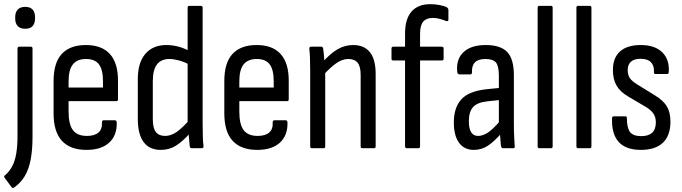

<svg xmlns="http://www.w3.org/2000/svg" viewBox="-31 -711 3273 921"><path d="M36 189Q28 193 24 186L-8 143Q-15 135 -7 130Q14 112 27.5 86.5Q41 61 47 25Q53 -11 53 -59V-478Q53 -487 61 -487H117Q125 -487 125 -478V-54Q125 6 116.5 52.5Q108 99 88.5 132.5Q69 166 36 189ZM90 -573Q66 -573 54 -586Q42 -599 42 -621V-630Q42 -652 54 -665Q66 -678 90 -678Q114 -678 125.5 -665Q137 -652 137 -630V-621Q137 -599 125.5 -586Q114 -573 90 -573Z M384 8Q306 8 266 -35.5Q226 -79 226 -167V-322Q226 -410 265.5 -452.5Q305 -495 381 -495Q457 -495 496 -452Q535 -409 535 -325V-235Q535 -226 528 -226H298V-176Q298 -114 319 -86.5Q340 -59 386 -59Q423 -59 441.5 -75.5Q460 -92 458 -123Q458 -134 466 -134H521Q527 -134 529 -125Q531 -62 493 -27Q455 8 384 8ZM298 -291H463V-321Q463 -377 443.5 -402.5Q424 -428 382 -428Q339 -428 318.5 -402Q298 -376 298 -321Z M740 8Q686 8 658 -29.5Q630 -67 630 -141V-331Q630 -411 666.5 -453Q703 -495 767 -495Q799 -495 829.5 -486Q860 -477 879 -465L881 -399Q854 -414 828 -421Q802 -428 782 -428Q742 -428 722 -402Q702 -376 702 -321V-139Q702 -97 716.5 -78Q731 -59 761 -59Q789 -59 817 -78.5Q845 -98 882 -141L883 -75Q846 -33 813.5 -12.5Q781 8 740 8ZM889 0Q880 0 879 -10Q877 -29 875 -55.5Q873 -82 873 -97L869 -116V-674Q869 -683 877 -683H932Q941 -683 941 -674V-118Q941 -83 942 -54.5Q943 -26 945 -12Q947 0 937 0Z M1203 8Q1125 8 1085 -35.5Q1045 -79 1045 -167V-322Q1045 -410 1084.5 -452.5Q1124 -495 1200 -495Q1276 -495 1315 -452Q1354 -409 1354 -325V-235Q1354 -226 1347 -226H1117V-176Q1117 -114 1138 -86.5Q1159 -59 1205 -59Q1242 -59 1260.5 -75.5Q1279 -92 1277 -123Q1277 -134 1285 -134H1340Q1346 -134 1348 -125Q1350 -62 1312 -27Q1274 8 1203 8ZM1117 -291H1282V-321Q1282 -377 1262.5 -402.5Q1243 -428 1201 -428Q1158 -428 1137.5 -402Q1117 -376 1117 -321Z M1707 0Q1699 0 1699 -9V-352Q1699 -392 1684.5 -410Q1670 -428 1640 -428Q1612 -428 1584 -409Q1556 -390 1518 -349L1515 -411Q1553 -454 1588 -474.5Q1623 -495 1663 -495Q1716 -495 1743.5 -460.5Q1771 -426 1771 -356V-9Q1771 0 1763 0ZM1465 0Q1457 0 1457 -9V-366Q1457 -403 1456 -431Q1455 -459 1453 -475Q1452 -487 1460 -487H1510Q1518 -487 1519 -478Q1522 -460 1524 -430.5Q1526 -401 1527 -384L1529 -371V-9Q1529 0 1521 0Z M1920 0Q1916 0 1914 -2.5Q1912 -5 1912 -9V-421H1855Q1847 -421 1847 -429V-478Q1847 -487 1855 -487H1912V-550Q1912 -620 1943 -655.5Q1974 -691 2033 -691Q2056 -691 2076.5 -687Q2097 -683 2109 -678Q2120 -672 2120 -663V-617Q2120 -605 2104 -612Q2092 -617 2076.5 -621Q2061 -625 2045 -625Q2014 -625 1999 -607Q1984 -589 1984 -549V-487H2088Q2097 -487 2097 -478V-429Q2097 -421 2088 -421H1984V-9Q1984 -5 1982 -2.5Q1980 0 1976 0Z M2381 0Q2375 0 2372 -11Q2371 -25 2368.5 -52.5Q2366 -80 2366 -100L2362 -117V-348Q2362 -393 2348.5 -410.5Q2335 -428 2297 -428Q2230 -428 2233 -364Q2233 -354 2225 -354H2173Q2163 -354 2162 -369Q2157 -428 2193 -461.5Q2229 -495 2299 -495Q2370 -495 2402 -461.5Q2434 -428 2434 -350V-120Q2434 -81 2435.5 -54Q2437 -27 2438 -11Q2440 0 2431 0ZM2242 8Q2196 8 2171 -26Q2146 -60 2146 -124Q2146 -195 2182 -234.5Q2218 -274 2303 -283L2373 -290V-232L2307 -225Q2259 -220 2238.5 -197.5Q2218 -175 2218 -129Q2218 -95 2229 -77Q2240 -59 2262 -59Q2286 -59 2311 -76Q2336 -93 2375 -139L2377 -75Q2339 -31 2308.5 -11.5Q2278 8 2242 8Z M2556 0Q2548 0 2548 -9V-674Q2548 -683 2556 -683H2612Q2620 -683 2620 -674V-9Q2620 0 2612 0Z M2742 0Q2734 0 2734 -9V-674Q2734 -683 2742 -683H2798Q2806 -683 2806 -674V-9Q2806 0 2798 0Z M3043 8Q2971 8 2936.5 -30.5Q2902 -69 2905 -144Q2905 -153 2913 -153H2969Q2976 -153 2976 -145Q2976 -98 2991 -78Q3006 -58 3045 -58Q3080 -58 3097.5 -74.5Q3115 -91 3115 -124Q3115 -148 3104 -165Q3093 -182 3069 -197L2984 -247Q2944 -270 2926.5 -300.5Q2909 -331 2909 -375Q2909 -434 2943.5 -464.5Q2978 -495 3042 -495Q3110 -495 3145.5 -460.5Q3181 -426 3177 -365Q3176 -356 3169 -356H3113Q3110 -356 3107.5 -358Q3105 -360 3106 -368Q3107 -397 3091 -413Q3075 -429 3042 -429Q3011 -429 2995.5 -415Q2980 -401 2980 -375Q2980 -351 2990.5 -336Q3001 -321 3027 -305L3110 -254Q3151 -229 3168 -200.5Q3185 -172 3185 -127Q3185 -61 3149 -26.5Q3113 8 3043 8Z"/></svg>

Font: Sofia Sans Condensed
Style: Regular
Weight: 400
Designer: Botio Nikoltchev, Ani Petrova
Foundry: lettersoup
Version: Version 4.100